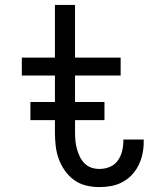

<svg xmlns="http://www.w3.org/2000/svg" viewBox="-20 -755 640 783"><path d="M385 8Q358 8 331 1.5Q304 -5 282 -21Q260 -37 244 -60Q228 -83 219 -108.5Q210 -134 207 -161.5Q204 -189 204 -216V-447H69V-520H204V-735H286V-520H472V-447H286V-216Q286 -199 287.5 -182Q289 -165 293.5 -148.5Q298 -132 305 -117Q312 -102 324 -89.5Q336 -77 352 -71.5Q368 -66 385 -66Q407 -66 427 -74Q447 -82 459.5 -99Q472 -116 477.5 -137Q483 -158 483 -179Q483 -181 483 -182.5Q483 -184 483 -186H566Q566 -183 566 -180.5Q566 -178 566 -175Q566 -151 561 -127Q556 -103 545 -81Q534 -59 517.5 -41.5Q501 -24 479.5 -12.5Q458 -1 434 3.5Q410 8 385 8ZM104 -265V-339H406V-265Z"/></svg>

Font: Bmono
Style: Regular
Weight: 400
Monospace: yes
Designer: Belleve Invis
Foundry: Belleve Invis
Version: Version 11.2.2; ttfautohint (v1.8.2)